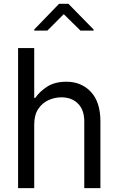

<svg xmlns="http://www.w3.org/2000/svg" viewBox="-20 -977 615 997"><path d="M157.7 -329.5V0H73.9V-727.3H157.7V-468.8H163.4Q183.6 -499.6 223.5 -526.1Q263.5 -552.6 325.3 -552.6Q402 -552.6 451.7 -500.2Q501.4 -447.8 501.4 -346.6V0H417.6V-346.6Q417.6 -406.2 385.1 -438.9Q352.6 -471.6 298.3 -471.6Q264.9 -471.6 232.6 -457.4Q200.3 -443.2 179 -411.9Q157.7 -380.7 157.7 -329.5ZM225.9 -818.2 311.1 -903.4 397.7 -818.2H465.9V-823.9L335.2 -957.4H286.9L157.7 -823.9V-818.2Z"/></svg>

Font: Inter UI
Style: Regular
Weight: 400
Designer: Rasmus Andersson
Foundry: rsms
Version: Version 2.2